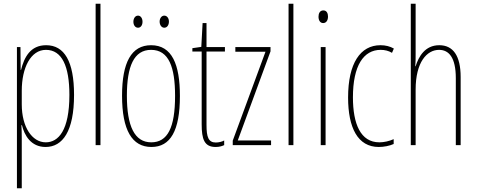

<svg xmlns="http://www.w3.org/2000/svg" viewBox="-20 -780 2565 1032"><path d="M228 -537C143 -537 110 -472 93 -404H91L90 -527H71V232H97V-37C97 -69 96 -95 95 -107H98C111 -53 146 10 225 10C317 10 378 -75 378 -270C378 -450 326 -537 228 -537ZM227 -512C313 -512 353 -424 353 -270C353 -79 294 -15 226 -15C152 -15 97 -98 97 -219V-292C97 -416 145 -512 227 -512Z M520 0V-760H494V0Z M697 -663C697 -646 706 -631 722 -631C736 -631 746 -644 746 -663C746 -682 736 -696 722 -696C706 -696 697 -680 697 -663ZM838 -664C838 -646 848 -631 863 -631C878 -631 888 -645 888 -664C888 -683 877 -696 863 -696C848 -696 838 -681 838 -664ZM947 -264C947 -433 905 -537 792 -537C686 -537 636 -444 636 -266C636 -80 690 10 794 10C896 10 947 -77 947 -264ZM662 -266C662 -424 700 -512 792 -512C888 -512 921 -418 921 -265C921 -94 881 -15 793 -15C703 -15 662 -102 662 -266Z M1140 -14C1100 -14 1090 -44 1090 -108V-503H1189V-527H1090V-656H1069L1062 -528L1014 -521V-503H1064V-112C1064 -32 1078 10 1139 10C1158 10 1172 6 1185 0V-25C1175 -19 1157 -14 1140 -14Z M1437 0V-25H1258L1434 -504V-527H1245V-502H1407L1231 -24V0Z M1557 0V-760H1531V0Z M1718 -724C1698 -724 1692 -706 1692 -690C1692 -672 1700 -656 1717 -656C1733 -656 1743 -670 1743 -691C1743 -707 1737 -724 1718 -724ZM1730 -527H1704V0H1730Z M2016 10C2043 10 2074 4 2096 -6V-32C2071 -21 2044 -15 2019 -15C1918 -15 1877 -114 1877 -257C1877 -427 1934 -512 2026 -512C2048 -512 2069 -507 2087 -496L2097 -519C2076 -531 2052 -537 2025 -537C1917 -537 1851 -440 1851 -256C1851 -93 1903 10 2016 10Z M2214 -492V-760H2188V0H2214V-298C2214 -447 2275 -512 2340 -512C2392 -512 2430 -472 2430 -360V0H2456V-366C2456 -481 2415 -537 2341 -537C2264 -537 2230 -475 2214 -424H2212C2214 -446 2214 -461 2214 -492Z"/></svg>

Font: Noto Sans Devanagari UI ExtraCondensed Thin
Style: Regular
Weight: 100
Width: 2
Designer: Jelle Bosma - Monotype Design Team
Foundry: Monotype Imaging Inc.
Version: Version 2.004